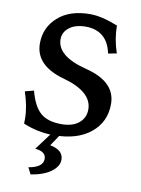

<svg xmlns="http://www.w3.org/2000/svg" viewBox="-102 -771 800 1090"><g transform="rotate(10 298.5 -225.5)"><path d="M242.2 9.8Q150.9 9.8 65.9 -25.9L66.4 -54.2Q66.4 -122.6 38.1 -207L88.9 -220.2Q111.3 -133.8 152.8 -96.7Q194.3 -59.6 274.9 -59.6Q338.9 -59.6 375 -89.6Q411.1 -119.6 411.1 -167.5Q411.1 -270 243.2 -316.4Q75.2 -362.8 75.2 -490.2Q75.2 -582 143.1 -642.6Q210.9 -703.1 328.1 -703.1Q395.5 -703.1 488.3 -665.5Q488.3 -589.8 515.1 -509.3L466.3 -500.5Q440.4 -626.5 317.9 -628.9Q256.3 -628.9 221.4 -601.8Q186.5 -574.7 186.5 -534.2Q186.5 -436 359.6 -392.6Q532.7 -349.1 532.7 -220.2Q532.7 -117.2 455.3 -53.7Q377.9 9.8 242.2 9.8ZM152.3 252 132.8 213.9Q215.8 200.2 215.8 151.4Q215.8 109.4 153.3 103.5L229.5 1H279.3L233.4 69.3Q310.5 84 310.5 139.6Q310.5 177.7 268.6 209Q226.6 240.2 152.3 252Z"/></g></svg>

Font: Kelvinch
Style: Bold
Weight: 700
Designer: Paul James Miller
Foundry: High-Logic / Made with FontCreator
Version: Version 3.501;March 28, 2021;FontCreator 13.0.0.2683 64-bit